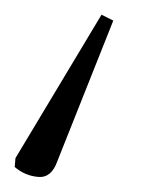

<svg xmlns="http://www.w3.org/2000/svg" viewBox="-83 -50 220 261"><path d="M55 -30 71 -22 -5 169Q-13 192 -31 190.5Q-49 189 -63 177L-62 165Z"/></svg>

Font: Noto Serif ExtraLight
Style: Italic
Weight: 200
Italic angle: -12°
Designer: Monotype Design Team
Foundry: Monotype Imaging Inc.
Version: Version 2.014; ttfautohint (v1.8.4.7-5d5b)